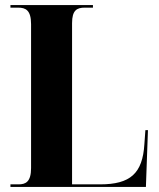

<svg xmlns="http://www.w3.org/2000/svg" viewBox="-20 -734 626 754"><path d="M21 0H553L561 -223H551L547 -168C540 -53 492 -10 373 -10H263V-643C263 -694 282 -704 313 -704H345V-714H21V-704H51C81 -704 102 -694 102 -639V-74C102 -20 81 -10 53 -10H21Z"/></svg>

Font: Noto Serif Display Condensed ExtraBold
Style: Regular
Weight: 800
Width: 3
Designer: Monotype Design Team
Foundry: Monotype Imaging Inc.
Version: Version 2.009